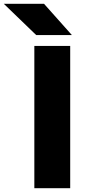

<svg xmlns="http://www.w3.org/2000/svg" viewBox="-108 -992 463 1012"><path d="M73 -750H262V0H73ZM124 -972 271 -807H83L-88 -972Z"/></svg>

Font: Unbounded SemiBold
Style: Regular
Weight: 600
Designer: Luke Prowse, Jean-Baptiste Morizot, Fátima Lázaro, Florian Runge
Foundry: NaN
Version: Version 1.700